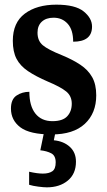

<svg xmlns="http://www.w3.org/2000/svg" viewBox="-20 -567 460 824"><path d="M202 10Q108 10 67.5 -20.5Q27 -51 27 -101Q27 -141 51 -157Q75 -173 106 -173Q106 -112 132 -79.5Q158 -47 205 -47Q249 -47 268.5 -68Q288 -89 288 -122Q288 -155 264 -174.5Q240 -194 185 -217Q134 -239 100.5 -261.5Q67 -284 51 -314.5Q35 -345 35 -392Q35 -470 86.5 -508.5Q138 -547 222 -547Q303 -547 339 -518Q375 -489 375 -453Q375 -388 294 -388Q294 -439 270.5 -465Q247 -491 210 -491Q178 -491 159.5 -474Q141 -457 141 -427Q141 -392 163.5 -373Q186 -354 246 -330Q292 -311 325 -289Q358 -267 375.5 -236Q393 -205 393 -158Q393 -81 344 -35.5Q295 10 202 10ZM181 237Q168 237 144.5 234Q121 231 105 226V170Q140 178 164 178Q190 178 204.5 168Q219 158 219 130Q219 101 200 91Q181 81 153 78L171 -9H220L211 35Q253 39 279.5 63Q306 87 306 127Q306 179 271 208Q236 237 181 237Z"/></svg>

Font: Noto Serif Lao Condensed
Style: Bold
Weight: 700
Width: 3
Designer: Monotype Design Team
Foundry: Monotype Imaging Inc.
Version: Version 2.003; ttfautohint (v1.8.4.7-5d5b)